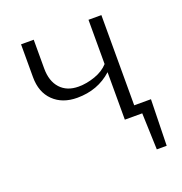

<svg xmlns="http://www.w3.org/2000/svg" viewBox="-117 -568 797 840"><g transform="rotate(-20 281.0 -147.5)"><path d="M523 -45 518 170H472L466 0H385V-221Q319 -161 223 -161Q154 -161 112.5 -201.5Q71 -242 71 -312V-465H130V-331Q130 -272 160.5 -238.5Q191 -205 245 -205Q283 -205 322.5 -219Q362 -233 385 -259V-465H445V-45Z"/></g></svg>

Font: EauTestSC Semilight
Style: Regular
Weight: 300
Designer: Christian Thalmann (Catharsis Fonts)
Version: Version 0.001;PS 000.001;hotconv 1.0.88;makeotf.lib2.5.64775